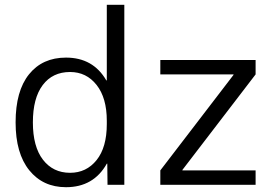

<svg xmlns="http://www.w3.org/2000/svg" viewBox="-20 -770 1160 800"><path d="M953 -458V-460H648V-520H1045V-460L740 -62V-60H1045V0H648V-60ZM272 -50Q340 -50 382.5 -103Q425 -156 425 -253V-267Q425 -362 382.5 -416Q340 -470 272 -470Q199 -470 158 -415.5Q117 -361 117 -260Q117 -159 159 -104.5Q201 -50 272 -50ZM45 -260Q45 -391 101 -460.5Q157 -530 255 -530Q368 -530 423 -435H425V-750H498V0H428L427 -88H425Q370 10 255 10Q159 10 102 -60.5Q45 -131 45 -260Z"/></svg>

Font: Mplus 1p
Style: Regular
Weight: 400
Version: Version 1.061